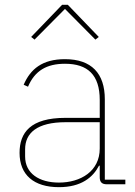

<svg xmlns="http://www.w3.org/2000/svg" viewBox="-20 -763 559 795"><path d="M237 -743 109 -610 123 -599 249 -726 375 -599 389 -610 261 -743ZM499 0V-19H414V-352C414 -459 359 -518 249 -518C155 -518 106 -477 78 -412L96 -404C124 -470 173 -499 249 -499C343 -499 393 -453 393 -349V-275H251C106 -275 61 -214 61 -130C61 -39 120 12 224 12C317 12 365 -29 390 -77H393V-29C393 -9 402 0 422 0ZM224 -7C142 -7 84 -45 84 -115V-145C84 -212 133 -257 252 -257H393V-148C393 -54 314 -7 224 -7Z"/></svg>

Font: IBM Plex Sans Thai Looped Thin
Style: Regular
Weight: 100
Designer: Mike Abbink, Paul van der Laan, Pieter van Rosmalen, Ben Mitchell, Mark Frömberg
Foundry: Bold Monday
Version: Version 1.1